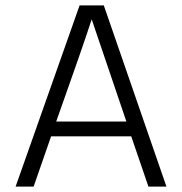

<svg xmlns="http://www.w3.org/2000/svg" viewBox="-20 -694 677 714"><path d="M105 0H38L276 -674H366L599 0H532L468 -187H170ZM321 -622Q283 -506 189 -242H450Z"/></svg>

Font: Hind Colombo Light
Style: Regular
Weight: 300
Designer: Jyotish Sonowal, Aditi Pimprikar
Foundry: Indian Type Foundry
Version: Version 1.000;PS 1.0;hotconv 1.0.86;makeotf.lib2.5.63406; tt